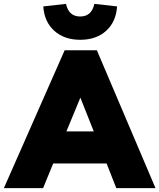

<svg xmlns="http://www.w3.org/2000/svg" viewBox="-59 -969 821 989"><path d="M-39 0 274 -710H440L742 0H540L490 -127H215L163 0ZM283 -292H424L355 -466ZM427 -949 544 -936Q539 -857 488 -810.5Q437 -764 354 -764Q272 -764 220.5 -810.5Q169 -857 164 -936L281 -949Q295 -884 354 -884Q413 -884 427 -949Z"/></svg>

Font: Livvic Black
Style: Regular
Weight: 900
Designer: Jacques Le Bailly, Baron von Fonthausen
Version: Version 1.001; ttfautohint (v1.8.2)